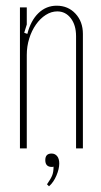

<svg xmlns="http://www.w3.org/2000/svg" viewBox="-20 -521 356 674"><path d="M76 -402Q88 -449 115 -475Q142 -501 179 -501Q219 -501 245 -473Q271 -445 271 -402V0H247V-394Q247 -433 228.5 -457Q210 -481 181 -481Q160 -481 140.5 -468.5Q121 -456 106 -434.5Q91 -413 82.5 -385.5Q74 -358 74 -328V0H50V-495H74V-435L65 -406ZM168 64Q166 65 162 65Q139 65 139 41Q139 18 161 18Q173 18 180.5 27Q188 36 188 53Q188 72 178 95.5Q168 119 152 133L145 126Q159 106 163.5 94Q168 82 168 64Z"/></svg>

Font: Moniqa Thin Paragraph
Style: Regular
Weight: 100
Designer: Rajesh Rajput
Foundry: Rajesh Rajput
Version: Version 1.000